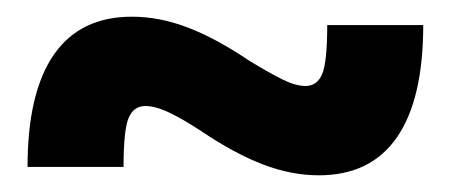

<svg xmlns="http://www.w3.org/2000/svg" viewBox="-20 -405 540 230"><path d="M362 -195Q329 -195 295 -208Q261 -221 221 -248Q198 -263 182 -270.5Q166 -278 154 -278Q140 -278 134 -263.5Q128 -249 128 -205H13Q13 -294 44.5 -339.5Q76 -385 138 -385Q171 -385 205 -372Q239 -359 279 -332Q302 -318 318 -310Q334 -302 346 -302Q360 -302 366 -316.5Q372 -331 372 -375H487Q487 -286 455.5 -240.5Q424 -195 362 -195Z"/></svg>

Font: M PLUS Code Latin SemiBold
Style: Regular
Weight: 600
Designer: Coji Morishita
Foundry: UNDERFOREST DESIGN
Version: Version 1.002; ttfautohint (v1.8.3)